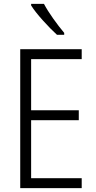

<svg xmlns="http://www.w3.org/2000/svg" viewBox="-20 -967 491 987"><path d="M84 0V-714H400V-663H140V-400H385V-349H140V-51H400V0ZM310 -798V-788H273Q240 -818 200 -862.5Q160 -907 140 -939V-947H206Q224 -913 253.5 -871.5Q283 -830 310 -798Z"/></svg>

Font: Noto Sans Display Light Narrow
Style: Regular
Weight: 300
Width: 4
Designer: Monotype Design team
Foundry: Monotype Imaging Inc.
Version: Version 1.000